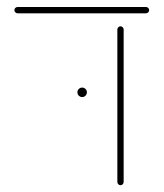

<svg xmlns="http://www.w3.org/2000/svg" viewBox="-20 -539 480 563"><path d="M22.2 -509.3Q22.2 -513.3 25 -515.9Q27.8 -518.5 31.5 -518.5H408.1Q411.9 -518.5 414.6 -515.7Q417.4 -513 417.4 -509.3Q417.4 -505.6 414.6 -502.8Q411.9 -500 408.1 -500H31.5Q27.8 -500 25 -502.8Q22.2 -505.6 22.2 -509.3ZM324.1 -5.6V-452.6Q324.1 -456.3 326.9 -459.1Q329.6 -461.9 333.3 -461.9Q337 -461.9 339.8 -459.1Q342.6 -456.3 342.6 -452.6V-5.6Q342.6 -1.5 339.8 1.3Q337 4.1 333.3 4.1Q329.6 4.1 326.9 1.3Q324.1 -1.5 324.1 -5.6ZM207 -268.5Q207 -274.1 211.1 -278.1Q215.2 -282.2 221.1 -282.2Q226.7 -282.2 230.7 -278.1Q234.8 -274.1 234.8 -268.5Q234.8 -262.6 230.7 -258.5Q226.7 -254.4 221.1 -254.4Q215.2 -254.4 211.1 -258.5Q207 -262.6 207 -268.5Z"/></svg>

Font: 26F Galaxy Hebrew Hairline
Style: Regular
Weight: 50
Designer: C₂₉H₂₅N₃O₅
Version: Version 1.000